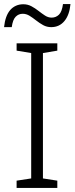

<svg xmlns="http://www.w3.org/2000/svg" viewBox="-35 -928 368 948"><path d="M248 0H47V-36L119 -47V-666L47 -678V-714H248V-678L177 -666V-47L248 -36ZM313 -908Q308 -854 283 -824Q258 -794 218 -794Q196 -794 178 -804Q160 -814 143.5 -827Q127 -840 111 -850Q95 -860 77 -860Q57 -860 42.5 -845.5Q28 -831 23 -794H-15Q-12 -822 -4.5 -843Q3 -864 15 -878Q27 -892 43.5 -899.5Q60 -907 80 -907Q102 -907 120.5 -897Q139 -887 155.5 -874Q172 -861 187.5 -851Q203 -841 220 -841Q241 -841 256 -855.5Q271 -870 276 -908Z"/></svg>

Font: Noto Sans Display Light
Style: Regular
Weight: 300
Designer: Monotype Design Team
Foundry: Monotype Imaging Inc.
Version: Version 2.003